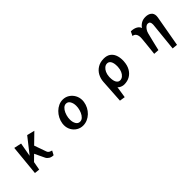

<svg xmlns="http://www.w3.org/2000/svg" viewBox="292 -1909 3416 3416"><g transform="rotate(-45 2000.0 -200.5)"><path d="M722 11Q672 11 636.5 -10.5Q601 -32 584 -66L495 -253L389 -149L360 10L263 0L319 -576L460 -545L413 -283L643 -575L787 -539L598 -355L679 -126Q687 -102 708 -89Q729 -76 763 -67Z M1774 -279Q1765 -219 1737.5 -166Q1710 -113 1668.5 -73.5Q1627 -34 1575.5 -11.5Q1524 11 1467 11Q1402 11 1347.5 -22Q1293 -55 1261 -111.5Q1229 -168 1229 -238Q1229 -258 1232 -279Q1241 -339 1268.5 -392.5Q1296 -446 1337.5 -487Q1379 -528 1429.5 -551.5Q1480 -575 1535 -575Q1602 -575 1657 -540.5Q1712 -506 1744.5 -448Q1777 -390 1777 -318Q1777 -299 1774 -279ZM1477 -77Q1516 -77 1546.5 -105.5Q1577 -134 1597.5 -180Q1618 -226 1626 -279Q1629 -303 1629 -325Q1629 -391 1602 -437Q1575 -483 1526 -483Q1489 -483 1458 -454Q1427 -425 1406.5 -378.5Q1386 -332 1378 -279Q1375 -255 1375 -232Q1375 -166 1402 -121.5Q1429 -77 1477 -77Z M2243 159Q2243 159 2245 131.5Q2247 104 2249.5 60Q2252 16 2255.5 -36Q2259 -88 2262 -138.5Q2265 -189 2267.5 -228Q2270 -267 2271 -285Q2276 -364 2312 -430Q2348 -496 2413 -535.5Q2478 -575 2567 -575Q2644 -575 2692.5 -541.5Q2741 -508 2764.5 -450Q2788 -392 2788 -318Q2788 -310 2788 -301Q2788 -292 2787 -284Q2781 -191 2743 -125Q2705 -59 2643.5 -24Q2582 11 2502 11Q2480 11 2455.5 4Q2431 -3 2411 -15Q2391 -27 2381 -42L2347 175ZM2501 -93Q2539 -93 2570 -118.5Q2601 -144 2620 -187.5Q2639 -231 2642 -285Q2643 -293 2643 -300Q2643 -307 2643 -314Q2643 -388 2618.5 -430Q2594 -472 2549 -472Q2512 -472 2481 -446.5Q2450 -421 2430.5 -378Q2411 -335 2408 -283Q2407 -276 2407 -269Q2407 -262 2407 -254Q2407 -178 2432 -135.5Q2457 -93 2501 -93Z M3563 165 3616 -356Q3617 -365 3617.5 -373Q3618 -381 3618 -388Q3618 -426 3604 -443.5Q3590 -461 3557 -461Q3536 -461 3513 -442.5Q3490 -424 3472 -395.5Q3454 -367 3446 -336Q3437 -300 3425.5 -254.5Q3414 -209 3403 -163Q3392 -117 3383 -78.5Q3374 -40 3368.5 -16.5Q3363 7 3363 7L3263 1Q3263 1 3265.5 -23Q3268 -47 3272.5 -85.5Q3277 -124 3281.5 -168.5Q3286 -213 3290.5 -256Q3295 -299 3297.5 -331.5Q3300 -364 3300 -377V-379Q3297 -487 3214 -497L3252 -576Q3320 -576 3370.5 -549.5Q3421 -523 3434 -477Q3461 -520 3507 -547.5Q3553 -575 3615 -575Q3685 -575 3727.5 -542.5Q3770 -510 3770 -447Q3770 -430 3767 -412L3663 175Z"/></g></svg>

Font: RocknRoll One
Style: Regular
Weight: 400
Designer: Fontworks Inc.
Foundry: Fontworks Inc.
Version: Version 1.100